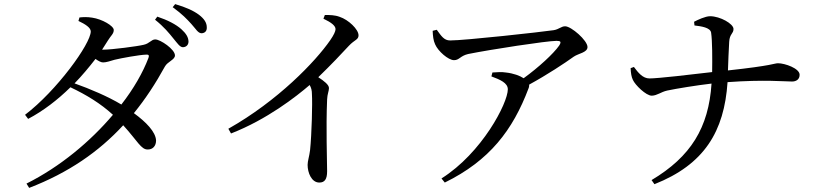

<svg xmlns="http://www.w3.org/2000/svg" viewBox="-20 -845 3990 935"><path d="M824 -658C844 -634 856 -615 871 -615C888 -616 898 -627 898 -643C897 -664 887 -681 863 -703C837 -726 797 -747 746 -764L735 -749C779 -714 803 -684 824 -658ZM912 -728C934 -704 944 -683 962 -683C978 -684 988 -694 987 -712C987 -734 975 -753 949 -773C922 -793 887 -809 833 -825L821 -810C869 -775 890 -752 912 -728ZM109 49 122 70C314 -4 461 -106 580 -235C651 -157 667 -116 700 -117C724 -117 740 -134 740 -161C738 -203 691 -251 632 -294C689 -364 738 -439 783 -521C796 -545 832 -554 832 -575C832 -605 761 -653 736 -653C717 -653 708 -633 680 -627C653 -620 525 -603 481 -603H477L505 -647C520 -672 534 -680 534 -699C534 -719 477 -752 429 -759C404 -763 385 -762 367 -760L362 -743C396 -727 422 -710 422 -692C422 -632 256 -403 102 -286L117 -266C191 -305 261 -359 323 -420C401 -383 470 -341 530 -286C420 -156 273 -33 109 49ZM343 -439C380 -477 414 -518 445 -558C459 -548 472 -541 482 -541C498 -541 517 -548 538 -554C571 -562 659 -578 692 -579C703 -580 708 -576 703 -563C676 -492 631 -413 571 -336C506 -375 419 -412 343 -439Z M1555 -754C1595 -735 1614 -719 1614 -703C1614 -693 1606 -675 1588 -649C1516 -545 1333 -354 1092 -218L1105 -195C1280 -263 1423 -375 1488 -431C1496 -417 1499 -404 1499 -387C1502 -343 1498 -192 1490 -114C1486 -82 1478 -61 1478 -42C1478 -4 1497 44 1535 44C1561 44 1573 28 1573 -11C1573 -68 1567 -218 1573 -361C1574 -387 1582 -402 1582 -416C1582 -432 1559 -450 1530 -469C1593 -530 1643 -583 1679 -622C1707 -652 1726 -651 1726 -673C1726 -702 1677 -749 1634 -763C1610 -772 1586 -772 1562 -772Z M2373 -473C2416 -457 2453 -441 2453 -410C2453 -343 2327 -100 2130 24L2146 44C2364 -63 2477 -211 2554 -415C2557 -422 2557 -428 2557 -433C2645 -481 2731 -538 2774 -569C2797 -585 2841 -589 2841 -616C2841 -648 2762 -717 2732 -717C2713 -717 2702 -702 2676 -698C2615 -689 2244 -648 2172 -648C2142 -648 2129 -670 2107 -700L2087 -695C2088 -671 2090 -648 2099 -629C2113 -596 2163 -552 2191 -552C2217 -552 2221 -573 2260 -582C2369 -604 2643 -646 2690 -646C2710 -646 2715 -642 2703 -623C2675 -583 2603 -517 2530 -464C2512 -476 2481 -488 2443 -492C2423 -495 2405 -494 2378 -492Z M3051 -513C3052 -489 3055 -470 3062 -456C3073 -431 3126 -379 3154 -379C3181 -380 3198 -397 3229 -404C3277 -414 3369 -429 3445 -438C3431 -223 3344 -82 3153 32L3167 52C3410 -44 3507 -205 3523 -445C3702 -458 3801 -448 3837 -448C3857 -448 3874 -458 3874 -481C3874 -512 3802 -537 3769 -537C3750 -537 3747 -526 3525 -502C3527 -547 3528 -599 3531 -641C3533 -681 3552 -680 3552 -704C3552 -729 3487 -766 3438 -766C3415 -766 3377 -748 3360 -739L3362 -721C3395 -717 3439 -711 3443 -686C3449 -645 3449 -559 3448 -494C3347 -482 3184 -463 3143 -463C3110 -463 3088 -491 3067 -519Z"/></svg>

Font: Noto Serif CJK SC Medium
Style: Regular
Weight: 500
Designer: Ryoko NISHIZUKA 西塚涼子 (kana & ideographs); Frank Grießhammer (Latin, Greek & Cyrillic); Wenlong ZHANG 张文龙 (bopomofo); San
Foundry: Adobe
Version: Version 2.001;hotconv 1.1.0;makeotfexe 2.6.0